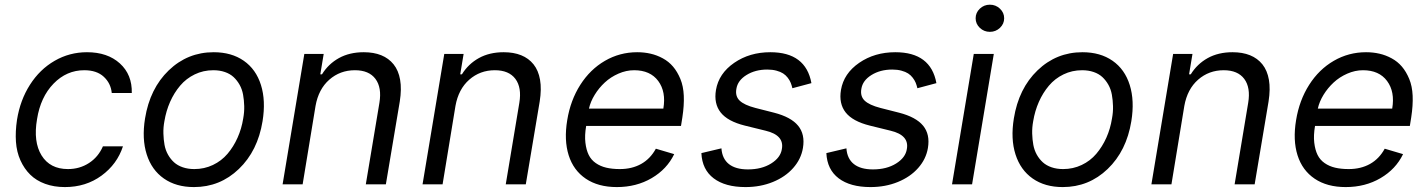

<svg xmlns="http://www.w3.org/2000/svg" viewBox="-20 -771 5973 803"><path d="M251.4 11.4Q206 11.4 168.9 -2.1Q131.7 -15.6 106.5 -40.5Q81.3 -65.3 65.5 -100.3Q49.7 -135.3 46.7 -177.9Q43.7 -220.5 51.1 -269.9Q64.3 -352.3 105.3 -416.5Q146.3 -480.8 208.5 -516.7Q270.6 -552.6 343.8 -552.6Q429.7 -552.6 481.4 -505.7Q533 -458.8 531.2 -382.1H447.4Q443.5 -422.6 414.1 -449.9Q384.6 -477.3 332.4 -477.3Q258.5 -477.3 204 -421.2Q149.5 -365.1 134.9 -272.7Q118.6 -177.9 153.9 -120.9Q189.3 -63.9 264.2 -63.9Q313.2 -63.9 352.1 -89.1Q391 -114.3 410.5 -159.1H494.3Q469.8 -84.2 404.5 -36.4Q339.1 11.4 251.4 11.4Z M791.2 11.4Q716.6 11.4 665.5 -24.3Q614.3 -60 593.6 -125.2Q572.8 -190.3 586.6 -275.6Q606.9 -400.9 685.7 -476.7Q764.6 -552.6 873.6 -552.6Q948.2 -552.6 999.5 -516.9Q1050.8 -481.2 1071.4 -415.5Q1092 -349.8 1078.1 -264.2Q1057.9 -139.9 979 -64.3Q900.2 11.4 791.2 11.4ZM792.6 -63.9Q834.5 -63.9 870.4 -81Q906.2 -98 931.5 -127.7Q956.7 -157.3 973.5 -195Q990.4 -232.6 997.2 -275.6Q1002.1 -302.2 1001.4 -327.4Q1000.7 -352.6 996.6 -375.2Q992.5 -397.7 982.1 -416.4Q971.6 -435 956.9 -448.7Q942.1 -462.4 920.5 -469.8Q898.8 -477.3 872.2 -477.3Q830.3 -477.3 794.4 -459.9Q758.5 -442.5 733.3 -412.6Q708.1 -382.8 691.4 -345Q674.7 -307.2 667.6 -264.2Q662.6 -237.6 663.4 -212.4Q664.1 -187.1 668.1 -165Q672.2 -142.8 682.7 -124.1Q693.2 -105.5 707.9 -92.2Q722.7 -78.8 744.3 -71.4Q766 -63.9 792.6 -63.9Z M1299.7 -328.1 1245.7 0H1161.9L1252.8 -545.5H1333.8L1319.6 -460.2H1326.7Q1353.3 -503.6 1397.5 -528.1Q1441.8 -552.6 1501.4 -552.6Q1543 -552.6 1574.4 -540Q1605.8 -527.3 1626.2 -501.8Q1646.7 -476.2 1653.4 -437.5Q1660.2 -398.8 1652 -346.6L1593.8 0H1509.9L1566.8 -340.9Q1577.4 -404.8 1550.2 -441.1Q1523.1 -477.3 1464.5 -477.3Q1402.3 -477.3 1357.2 -437.7Q1312.1 -398.1 1299.7 -328.1Z M1884.9 -328.1 1831 0H1747.2L1838.1 -545.5H1919L1904.8 -460.2H1911.9Q1938.6 -503.6 1982.8 -528.1Q2027 -552.6 2086.6 -552.6Q2128.2 -552.6 2159.6 -540Q2191.1 -527.3 2211.5 -501.8Q2231.9 -476.2 2238.6 -437.5Q2245.4 -398.8 2237.2 -346.6L2179 0H2095.2L2152 -340.9Q2162.6 -404.8 2135.5 -441.1Q2108.3 -477.3 2049.7 -477.3Q1987.6 -477.3 1942.5 -437.7Q1897.4 -398.1 1884.9 -328.1Z M2559.7 11.4Q2481.9 11.4 2430 -23.6Q2378.2 -58.6 2358.3 -121.8Q2338.4 -185 2352.3 -268.5Q2365.8 -351.6 2407 -416.2Q2448.2 -480.8 2510.1 -516.7Q2572.1 -552.6 2644.9 -552.6Q2674.4 -552.6 2700.8 -546.5Q2727.3 -540.5 2752.1 -527Q2777 -513.5 2794.9 -492.4Q2812.9 -471.2 2825.5 -440.9Q2838.1 -410.5 2839.8 -370.6Q2841.6 -330.6 2833.8 -279.8L2828.1 -244.3H2431.5Q2424.7 -204.5 2428.3 -174.4Q2431.8 -144.2 2442.1 -123.2Q2452.4 -102.3 2471.6 -89Q2490.8 -75.6 2515.4 -69.8Q2540.1 -63.9 2572.4 -63.9Q2623.2 -63.9 2661.6 -85.4Q2699.9 -106.9 2723 -149.1L2799.7 -126.4Q2769.5 -63.6 2705.6 -26.1Q2641.7 11.4 2559.7 11.4ZM2443.2 -316.8H2754.3Q2766.3 -387.1 2733 -432.2Q2699.6 -477.3 2632.1 -477.3Q2599.1 -477.3 2566.6 -463.1Q2534.1 -448.9 2509.4 -426Q2484.7 -403.1 2467.2 -374.5Q2449.6 -345.9 2443.2 -316.8Z M3373.6 -423.3 3294 -402Q3291.2 -414.4 3286.9 -424.9Q3282.7 -435.4 3274.5 -446Q3266.3 -456.7 3255.3 -463.8Q3244.3 -470.9 3227.3 -475.5Q3210.2 -480.1 3188.9 -480.1Q3138.8 -480.1 3101.9 -457.2Q3065 -434.3 3059.7 -399.1Q3054.3 -368.6 3073.5 -350.1Q3092.7 -331.7 3139.2 -319.6L3217.3 -299.7Q3288 -281.6 3317.8 -245.4Q3347.7 -209.2 3338.1 -152Q3330.3 -105.5 3297.4 -68.4Q3264.6 -31.2 3212.4 -9.9Q3160.2 11.4 3098 11.4Q3013.1 11.4 2964.8 -25.2Q2916.5 -61.8 2913.4 -130.7L2997.2 -150.6Q3000.4 -106.9 3028.6 -84.7Q3056.8 -62.5 3108 -62.5Q3165.5 -62.5 3205.1 -87.2Q3244.7 -111.9 3250 -147.7Q3260.7 -205.6 3181.8 -224.4L3095.2 -245.7Q3023.4 -263.5 2994.1 -300.6Q2964.8 -337.7 2974.4 -394.9Q2986.2 -463.8 3050.6 -508.2Q3115.1 -552.6 3201.7 -552.6Q3350.1 -552.6 3373.6 -423.3Z M3896.3 -423.3 3816.8 -402Q3813.9 -414.4 3809.7 -424.9Q3805.4 -435.4 3797.2 -446Q3789.1 -456.7 3778.1 -463.8Q3767 -470.9 3750 -475.5Q3733 -480.1 3711.6 -480.1Q3661.6 -480.1 3624.6 -457.2Q3587.7 -434.3 3582.4 -399.1Q3577.1 -368.6 3596.2 -350.1Q3615.4 -331.7 3661.9 -319.6L3740.1 -299.7Q3810.7 -281.6 3840.6 -245.4Q3870.4 -209.2 3860.8 -152Q3853 -105.5 3820.1 -68.4Q3787.3 -31.2 3735.1 -9.9Q3682.9 11.4 3620.7 11.4Q3535.9 11.4 3487.6 -25.2Q3439.3 -61.8 3436.1 -130.7L3519.9 -150.6Q3523.1 -106.9 3551.3 -84.7Q3579.5 -62.5 3630.7 -62.5Q3688.2 -62.5 3727.8 -87.2Q3767.4 -111.9 3772.7 -147.7Q3783.4 -205.6 3704.5 -224.4L3617.9 -245.7Q3546.2 -263.5 3516.9 -300.6Q3487.6 -337.7 3497.2 -394.9Q3508.9 -463.8 3573.3 -508.2Q3637.8 -552.6 3724.4 -552.6Q3872.9 -552.6 3896.3 -423.3Z M3961.6 0 4052.6 -545.5H4136.4L4045.5 0ZM4162.1 -654.5Q4144.5 -637.8 4120 -637.8Q4095.5 -637.8 4077.9 -654.5Q4060.4 -671.2 4060.4 -694.6Q4060.4 -718 4077.9 -734.7Q4095.5 -751.4 4120 -751.4Q4144.5 -751.4 4162.1 -734.7Q4179.7 -718 4179.7 -694.6Q4179.7 -671.2 4162.1 -654.5Z M4424.7 11.4Q4350.1 11.4 4299 -24.3Q4247.9 -60 4227.1 -125.2Q4206.3 -190.3 4220.2 -275.6Q4240.4 -400.9 4319.2 -476.7Q4398.1 -552.6 4507.1 -552.6Q4581.7 -552.6 4633 -516.9Q4684.3 -481.2 4704.9 -415.5Q4725.5 -349.8 4711.6 -264.2Q4691.4 -139.9 4612.6 -64.3Q4533.7 11.4 4424.7 11.4ZM4426.1 -63.9Q4468 -63.9 4503.9 -81Q4539.8 -98 4565 -127.7Q4590.2 -157.3 4607.1 -195Q4623.9 -232.6 4630.7 -275.6Q4635.7 -302.2 4634.9 -327.4Q4634.2 -352.6 4630.1 -375.2Q4626.1 -397.7 4615.6 -416.4Q4605.1 -435 4590.4 -448.7Q4575.6 -462.4 4554 -469.8Q4532.3 -477.3 4505.7 -477.3Q4463.8 -477.3 4427.9 -459.9Q4392 -442.5 4366.8 -412.6Q4341.6 -382.8 4324.9 -345Q4308.2 -307.2 4301.1 -264.2Q4296.2 -237.6 4296.9 -212.4Q4297.6 -187.1 4301.7 -165Q4305.8 -142.8 4316.2 -124.1Q4326.7 -105.5 4341.4 -92.2Q4356.2 -78.8 4377.8 -71.4Q4399.5 -63.9 4426.1 -63.9Z M4933.2 -328.1 4879.3 0H4795.5L4886.4 -545.5H4967.3L4953.1 -460.2H4960.2Q4986.9 -503.6 5031.1 -528.1Q5075.3 -552.6 5134.9 -552.6Q5176.5 -552.6 5207.9 -540Q5239.3 -527.3 5259.8 -501.8Q5280.2 -476.2 5286.9 -437.5Q5293.7 -398.8 5285.5 -346.6L5227.3 0H5143.5L5200.3 -340.9Q5210.9 -404.8 5183.8 -441.1Q5156.6 -477.3 5098 -477.3Q5035.9 -477.3 4990.8 -437.7Q4945.7 -398.1 4933.2 -328.1Z M5608 11.4Q5530.2 11.4 5478.3 -23.6Q5426.5 -58.6 5406.6 -121.8Q5386.7 -185 5400.6 -268.5Q5414.1 -351.6 5455.3 -416.2Q5496.4 -480.8 5558.4 -516.7Q5620.4 -552.6 5693.2 -552.6Q5722.7 -552.6 5749.1 -546.5Q5775.6 -540.5 5800.4 -527Q5825.3 -513.5 5843.2 -492.4Q5861.2 -471.2 5873.8 -440.9Q5886.4 -410.5 5888.1 -370.6Q5889.9 -330.6 5882.1 -279.8L5876.4 -244.3H5479.8Q5473 -204.5 5476.6 -174.4Q5480.1 -144.2 5490.4 -123.2Q5500.7 -102.3 5519.9 -89Q5539.1 -75.6 5563.7 -69.8Q5588.4 -63.9 5620.7 -63.9Q5671.5 -63.9 5709.9 -85.4Q5748.2 -106.9 5771.3 -149.1L5848 -126.4Q5817.8 -63.6 5753.9 -26.1Q5690 11.4 5608 11.4ZM5491.5 -316.8H5802.6Q5814.6 -387.1 5781.2 -432.2Q5747.9 -477.3 5680.4 -477.3Q5647.4 -477.3 5614.9 -463.1Q5582.4 -448.9 5557.7 -426Q5533 -403.1 5515.4 -374.5Q5497.9 -345.9 5491.5 -316.8Z"/></svg>

Font: Karasuma Gothic
Style: Italic
Weight: 400
Italic angle: -9.39999°
Designer: Rasmus Andersson / Ryoko Nishizuka
Foundry: Genbu
Version: Version 1.00